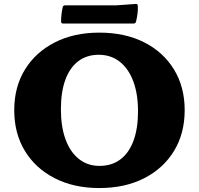

<svg xmlns="http://www.w3.org/2000/svg" viewBox="-20 -935 1006 971"><path d="M482 16Q354 16 257 -33.5Q160 -83 106 -171.5Q52 -260 52 -378Q52 -495 106 -583Q160 -671 257 -720.5Q354 -770 482 -770Q612 -770 709 -721Q806 -672 860 -583.5Q914 -495 914 -378Q914 -260 860 -171.5Q806 -83 709 -33.5Q612 16 482 16ZM483 -96Q545 -96 588.5 -128.5Q632 -161 655 -223Q678 -285 678 -372Q678 -460 654 -524Q630 -588 585.5 -623Q541 -658 479 -658Q419 -658 376 -625.5Q333 -593 310.5 -531.5Q288 -470 288 -382Q288 -294 311.5 -230Q335 -166 379 -131Q423 -96 483 -96ZM297 -898Q299 -908 309 -908H568L666 -915Q675 -917 677 -906Q678 -886 675.5 -866Q673 -846 668 -826Q666 -816 656 -816H299Q289 -816 289 -826Q289 -844 291 -862.5Q293 -881 297 -898Z"/></svg>

Font: Hahmlet Black
Style: Regular
Weight: 900
Version: Version 1.002